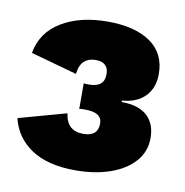

<svg xmlns="http://www.w3.org/2000/svg" viewBox="-56 -789 497 515"><g transform="rotate(10 193.0 -531.0)"><path d="M198 -735Q273 -735 315 -705.5Q357 -676 357 -620Q357 -582 334.5 -559Q312 -536 272 -533V-529Q318 -529 341.5 -507.5Q365 -486 365 -447Q365 -410 341 -383Q317 -356 275.5 -341.5Q234 -327 181 -327Q105 -327 60.5 -357Q16 -387 4 -438L134 -474Q140 -427 185 -427Q225 -427 225 -462Q225 -492 180 -492Q176 -492 171.5 -492Q167 -492 163 -491V-561Q167 -560 171 -560Q175 -560 178 -560Q219 -560 219 -595Q219 -628 184 -628Q165 -628 153 -617.5Q141 -607 138 -582L12 -617Q22 -674 72.5 -704.5Q123 -735 198 -735Z"/></g></svg>

Font: Work Sans ExtraBold
Style: Regular
Weight: 800
Designer: Wei Huang
Foundry: Wei Huang
Version: Version 2.012; ttfautohint (v1.8.3)